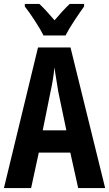

<svg xmlns="http://www.w3.org/2000/svg" viewBox="-20 -955 554 975"><path d="M334 -935Q314 -916 297 -897.5Q280 -879 257 -852Q212 -905 180 -935H106V-922Q129 -893 157.5 -849Q186 -805 201 -775H313Q329 -807 357.5 -850Q386 -893 407 -922V-935ZM197 -293 237 -491Q252 -558 256 -613Q264 -559 276 -489L317 -293ZM514 0 338 -714H173L0 0H138L177 -180H337L377 0Z"/></svg>

Font: Noto Sans UI Condensed
Style: Bold
Weight: 700
Width: 3
Designer: Monotype Design Team
Foundry: Monotype Imaging Inc.
Version: 1.001